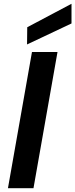

<svg xmlns="http://www.w3.org/2000/svg" viewBox="-20 -995 398 1015"><path d="M22 0 149 -720H284L157 0ZM123 -760 124 -851 358 -975V-871Z"/></svg>

Font: DM Sans 16pt
Style: Bold Italic
Weight: 700
Italic angle: -10°
Version: Version 4.004;gftools[0.9.30]